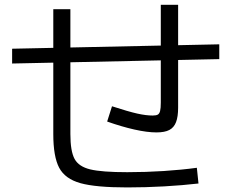

<svg xmlns="http://www.w3.org/2000/svg" viewBox="-20 -780 978 811"><path d="M205.1 -213.9V-741.2H277.3V-213.9Q277.3 -141.6 294.9 -108.9Q312.5 -76.2 361.3 -64.5Q410.2 -52.7 517.6 -52.7Q595.7 -52.7 671.4 -57.6Q747.1 -62.5 811.5 -71.3L818.4 -4.9Q751 2.9 672.9 7.3Q594.7 11.7 517.6 11.7Q384.8 11.7 319.8 -6.3Q254.9 -24.4 230 -71.3Q205.1 -118.2 205.1 -213.9ZM31.2 -574.2 906.2 -592.8V-530.3L31.2 -511.7ZM432.6 -266.6 453.1 -331.1Q522.5 -308.6 559.6 -300.3Q596.7 -292 625 -292Q639.6 -292 646.5 -295.9Q653.3 -299.8 656.2 -311Q659.2 -322.3 659.2 -346.7V-759.8H732.4V-325.2Q732.4 -287.1 723.6 -264.2Q714.8 -241.2 695.3 -231Q675.8 -220.7 640.6 -220.7Q601.6 -220.7 547.4 -232.9Q493.2 -245.1 432.6 -266.6Z"/></svg>

Font: WEMIX Pretendard Variable
Style: Regular
Weight: 400
Designer: Base glyphs from Inter by Rasmus Andersson; Hangeul glyphs from Noto Sans CJK(Source Han Sans) by Jang Soo-young and Kan
Foundry: Kil Hyung-jin
Version: Version 1.000;Glyphs 3.2 (3208)